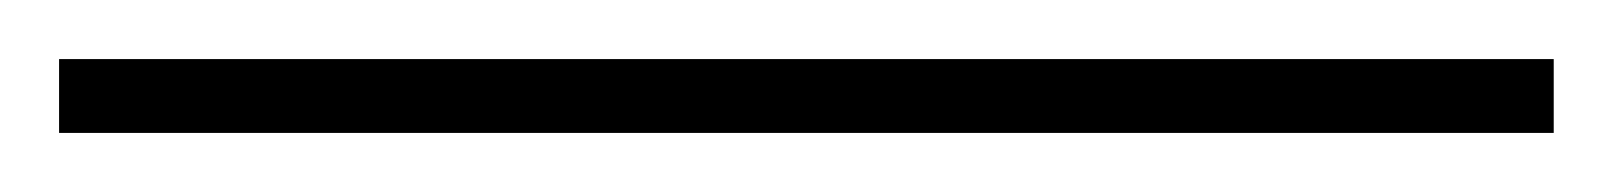

<svg xmlns="http://www.w3.org/2000/svg" viewBox="-23 -805 546 65"><path d="M503 -760H-3V-785H503Z"/></svg>

Font: Noto Sans Gujarati Thin
Style: Regular
Weight: 100
Designer: Jelle Bosma - Monotype Design Team, Universal Thirst
Foundry: Monotype Imaging Inc.
Version: Version 2.106; ttfautohint (v1.8.4.7-5d5b)